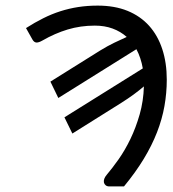

<svg xmlns="http://www.w3.org/2000/svg" viewBox="-20 -668 619 688"><path d="M160.6 -375.5 339.4 -487.3Q365.7 -503.4 388.9 -514.6Q412.1 -525.9 434.1 -535.6Q412.1 -555.2 383.5 -565.7Q355 -576.2 319.8 -576.2Q268.6 -576.2 222.4 -562.3Q176.3 -548.3 132.3 -522.9Q118.7 -515.1 110.4 -515.6Q102.1 -516.1 96.2 -526.4L73.2 -567.4Q104.5 -587.4 134.8 -602.5Q165 -617.7 196.3 -627.7Q227.5 -637.7 260.5 -642.8Q293.5 -647.9 330.1 -647.9Q390.6 -647.9 436.8 -629.2Q482.9 -610.4 514.2 -575.7Q545.4 -541 561.5 -491.9Q577.6 -442.9 577.6 -382.3Q577.6 -335 569.3 -288.1Q561 -241.2 542.7 -194.1Q524.4 -147 495.1 -98.6Q465.8 -50.3 424.3 0H371.6Q363.8 0 358.9 -3.9Q354 -7.8 352.5 -13.7Q351.1 -19.5 353.5 -26.9Q356 -34.2 362.3 -41.5Q381.8 -64.5 404.8 -96.9Q427.7 -129.4 447.3 -169.9Q466.8 -210.4 480.5 -258.1Q494.1 -305.7 495.6 -358.4Q478.5 -343.8 458.5 -329.1Q438.5 -314.5 413.6 -298.8L239.3 -189.5L210.9 -247.6L491.7 -422.9Q484.9 -461.4 468.8 -491.7L189 -316.9Z"/></svg>

Font: Carlito
Style: Italic
Weight: 400
Italic angle: -7°
Designer: Lukasz Dziedzic
Foundry: tyPoland Lukasz Dziedzic
Version: Version 1.104